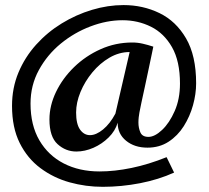

<svg xmlns="http://www.w3.org/2000/svg" viewBox="-20 -576 815 749"><path d="M380.9 152.8Q314.5 152.8 251.5 135.3Q188.5 117.7 137.7 79.8Q86.9 42 56.9 -18.1Q26.9 -78.1 26.9 -163.1Q26.9 -232.9 52 -293Q77.1 -353 120.8 -401.6Q164.6 -450.2 220.7 -484.6Q276.9 -519 338.9 -537.6Q400.9 -556.2 461.9 -556.2Q537.6 -556.2 602.1 -524.9Q666.5 -493.7 705.8 -426.3Q745.1 -358.9 745.1 -251Q745.1 -209.5 732.9 -165.5Q720.7 -121.6 697 -84Q673.3 -46.4 637.7 -23.2Q602.1 0 555.2 0Q504.9 0 471.9 -26.9Q439 -53.7 439 -97.2Q429.7 -65.4 403.8 -39.8Q377.9 -14.2 344.5 0.5Q311 15.1 277.8 15.1Q236.3 15.1 204.6 -13.7Q172.9 -42.5 172.9 -109.9Q172.9 -164.1 198.5 -217.3Q224.1 -270.5 269 -314.2Q314 -357.9 372.3 -384Q430.7 -410.2 496.1 -410.2Q517.1 -410.2 537.1 -405.5Q557.1 -400.9 578.1 -394Q577.1 -388.7 572 -364.5Q566.9 -340.3 559.8 -306.6Q552.7 -272.9 545.2 -238Q537.6 -203.1 531.7 -175.8Q525.9 -148.4 523.9 -137.2Q522.5 -129.4 521.2 -118.9Q520 -108.4 520 -98.1Q520 -77.1 527.6 -59.6Q535.2 -42 559.1 -42Q583.5 -42 612.3 -69.1Q641.1 -96.2 661.6 -143.1Q682.1 -189.9 682.1 -250Q682.1 -337.4 651.1 -391.8Q620.1 -446.3 569.1 -471.7Q518.1 -497.1 458 -497.1Q396.5 -497.1 333.3 -473.1Q270 -449.2 217 -405.8Q164.1 -362.3 131.6 -302.7Q99.1 -243.2 99.1 -171.9Q99.1 -87.9 133.5 -28.8Q168 30.3 228.5 61.5Q289.1 92.8 368.2 92.8Q427.2 92.8 493.4 79.1Q559.6 65.4 629.9 37.1L659.2 97.2Q599.1 124.5 526.4 138.7Q453.6 152.8 380.9 152.8ZM331.1 -48.8Q355 -48.8 382.1 -71Q409.2 -93.3 430.2 -132.8L485.8 -373Q444.8 -373 407.2 -351.1Q369.6 -329.1 340.3 -293.7Q311 -258.3 293.9 -217Q276.9 -175.8 276.9 -137.2Q276.9 -92.3 292.2 -70.6Q307.6 -48.8 331.1 -48.8Z"/></svg>

Font: Norican
Style: Regular
Weight: 400
Designer: Vernon Adams
Foundry: Vernon Adams
Version: Version 1.100; ttfautohint (v1.8.4.7-5d5b);gftools[0.9.33]